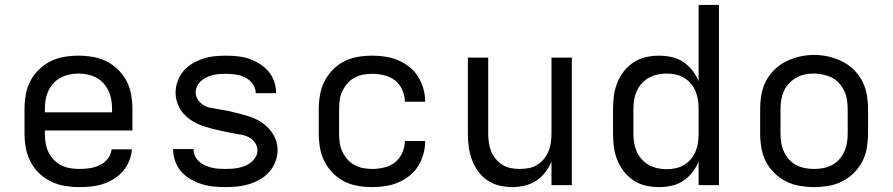

<svg xmlns="http://www.w3.org/2000/svg" viewBox="-20 -755 3640 783"><path d="M302 8Q273 8 243.5 3Q214 -2 187.5 -15Q161 -28 139.5 -48.5Q118 -69 104.5 -95.5Q91 -122 85.5 -151Q80 -180 80 -210V-310Q80 -339 85 -368.5Q90 -398 103.5 -424Q117 -450 138.5 -471Q160 -492 186 -505Q212 -518 241.5 -523Q271 -528 300 -528Q329 -528 358.5 -523Q388 -518 414 -505Q440 -492 461.5 -471Q483 -450 496.5 -424Q510 -398 515 -368.5Q520 -339 520 -310V-223H163V-210Q163 -191 166 -172Q169 -153 177 -136Q185 -119 198.5 -104.5Q212 -90 228.5 -81.5Q245 -73 264 -69.5Q283 -66 302 -66Q324 -66 345 -69Q366 -72 385.5 -81Q405 -90 419 -107Q433 -124 435 -146H518Q516 -121 506.5 -98Q497 -75 481 -56.5Q465 -38 444 -25Q423 -12 399.5 -4.5Q376 3 351.5 5.5Q327 8 302 8ZM163 -297H437V-310Q437 -329 434 -347.5Q431 -366 423 -383.5Q415 -401 402.5 -415Q390 -429 373 -438Q356 -447 337.5 -451Q319 -455 300 -455Q281 -455 262.5 -451Q244 -447 227 -438Q210 -429 197.5 -415Q185 -401 177 -383.5Q169 -366 166 -347.5Q163 -329 163 -310Z M899 8Q874 8 849.5 5.5Q825 3 801.5 -4.5Q778 -12 756.5 -24.5Q735 -37 719 -55.5Q703 -74 694.5 -97.5Q686 -121 686 -146Q686 -146 686 -146.5Q686 -147 686 -147H769Q769 -147 769 -147Q769 -147 769 -147Q769 -133 775 -119.5Q781 -106 791.5 -96.5Q802 -87 815 -81Q828 -75 842 -71.5Q856 -68 870 -67Q884 -66 899 -66Q913 -66 927 -67Q941 -68 954.5 -71Q968 -74 981 -79.5Q994 -85 1005 -94Q1016 -103 1023 -115.5Q1030 -128 1030 -142Q1030 -158 1020.5 -172Q1011 -186 997 -194Q983 -202 967.5 -205Q952 -208 936 -210.5Q920 -213 904.5 -216.5Q889 -220 873 -223.5Q857 -227 841.5 -231Q826 -235 811 -240Q796 -245 781.5 -252Q767 -259 754 -268.5Q741 -278 730 -290Q719 -302 711.5 -316Q704 -330 700 -345.5Q696 -361 696 -377Q696 -401 704.5 -424Q713 -447 728 -465Q743 -483 764 -495.5Q785 -508 807.5 -515.5Q830 -523 854 -525.5Q878 -528 901 -528Q925 -528 949 -525.5Q973 -523 995.5 -515.5Q1018 -508 1038.5 -495Q1059 -482 1074.5 -464Q1090 -446 1098 -423Q1106 -400 1106 -376Q1106 -376 1106 -375.5Q1106 -375 1106 -375H1023Q1023 -375 1023 -375Q1023 -375 1023 -375Q1023 -395 1010.5 -412.5Q998 -430 980 -439Q962 -448 942 -451Q922 -454 901 -454Q888 -454 874.5 -453Q861 -452 848 -449Q835 -446 822.5 -440Q810 -434 800 -425Q790 -416 784 -403.5Q778 -391 778 -378Q778 -362 787.5 -348Q797 -334 810.5 -326Q824 -318 840 -315Q856 -312 872 -309.5Q888 -307 903.5 -304Q919 -301 934.5 -297Q950 -293 965.5 -289Q981 -285 996.5 -280Q1012 -275 1026 -268Q1040 -261 1053 -251.5Q1066 -242 1077 -230Q1088 -218 1096 -204Q1104 -190 1108 -174.5Q1112 -159 1112 -143Q1112 -119 1103 -95.5Q1094 -72 1078 -54Q1062 -36 1040.5 -23.5Q1019 -11 995.5 -4Q972 3 947.5 5.5Q923 8 899 8Z M1498 8Q1468 8 1439 3Q1410 -2 1384 -15Q1358 -28 1337 -49.5Q1316 -71 1303 -97Q1290 -123 1285 -152Q1280 -181 1280 -210V-310Q1280 -339 1285 -368Q1290 -397 1303 -423Q1316 -449 1337 -470.5Q1358 -492 1384 -505Q1410 -518 1439 -523Q1468 -528 1498 -528Q1525 -528 1551.5 -524Q1578 -520 1603 -509.5Q1628 -499 1649.5 -482Q1671 -465 1685 -442.5Q1699 -420 1706.5 -393.5Q1714 -367 1714 -340Q1714 -340 1714 -340Q1714 -340 1714 -340H1631Q1631 -340 1631 -340Q1631 -340 1631 -340Q1631 -365 1620.5 -388.5Q1610 -412 1591 -427Q1572 -442 1547 -448Q1522 -454 1498 -454Q1479 -454 1460.5 -450.5Q1442 -447 1425.5 -438Q1409 -429 1396.5 -414.5Q1384 -400 1376 -383Q1368 -366 1365.5 -347.5Q1363 -329 1363 -310V-210Q1363 -191 1365.5 -172.5Q1368 -154 1376 -137Q1384 -120 1396.5 -105.5Q1409 -91 1425.5 -82Q1442 -73 1460.5 -69.5Q1479 -66 1498 -66Q1522 -66 1547 -72Q1572 -78 1591 -93Q1610 -108 1620.5 -131.5Q1631 -155 1631 -180Q1631 -180 1631 -180Q1631 -180 1631 -180H1714Q1714 -180 1714 -180Q1714 -180 1714 -180Q1714 -153 1706.5 -126.5Q1699 -100 1685 -77.5Q1671 -55 1649.5 -38Q1628 -21 1603 -10.5Q1578 0 1551.5 4Q1525 8 1498 8Z M2068 8Q2042 8 2015.5 1.5Q1989 -5 1967 -20Q1945 -35 1929 -57.5Q1913 -80 1904 -105Q1895 -130 1891.5 -156.5Q1888 -183 1888 -210V-520H1971V-210Q1971 -192 1973.5 -173.5Q1976 -155 1983 -138Q1990 -121 2002 -106.5Q2014 -92 2029.5 -82.5Q2045 -73 2063.5 -69.5Q2082 -66 2100 -66Q2118 -66 2136.5 -69.5Q2155 -73 2170.5 -82.5Q2186 -92 2198 -106.5Q2210 -121 2217 -138Q2224 -155 2226.5 -173.5Q2229 -192 2229 -210V-520H2312V0H2229V-96Q2219 -72 2203 -51.5Q2187 -31 2166 -17.5Q2145 -4 2119.5 2Q2094 8 2068 8Z M2668 8Q2640 8 2613.5 2Q2587 -4 2564 -19Q2541 -34 2524 -56Q2507 -78 2497 -103.5Q2487 -129 2483.5 -156Q2480 -183 2480 -210V-310Q2480 -337 2483.5 -364Q2487 -391 2497 -416.5Q2507 -442 2524 -464Q2541 -486 2564 -501Q2587 -516 2613.5 -522Q2640 -528 2668 -528Q2693 -528 2718.5 -522.5Q2744 -517 2765.5 -503Q2787 -489 2803 -468.5Q2819 -448 2829 -424V-735H2912V0H2829V-96Q2819 -72 2803 -51.5Q2787 -31 2765.5 -17Q2744 -3 2718.5 2.5Q2693 8 2668 8ZM2699 -65Q2718 -65 2736 -69Q2754 -73 2770 -82.5Q2786 -92 2798 -106.5Q2810 -121 2817 -138Q2824 -155 2826.5 -173.5Q2829 -192 2829 -210V-310Q2829 -328 2826.5 -346.5Q2824 -365 2817 -382Q2810 -399 2798 -413.5Q2786 -428 2770 -437.5Q2754 -447 2736 -451Q2718 -455 2699 -455Q2680 -455 2661.5 -451Q2643 -447 2626.5 -438Q2610 -429 2597 -414.5Q2584 -400 2576.5 -383Q2569 -366 2566 -347.5Q2563 -329 2563 -310V-210Q2563 -191 2566 -172.5Q2569 -154 2576.5 -137Q2584 -120 2597 -105.5Q2610 -91 2626.5 -82Q2643 -73 2661.5 -69Q2680 -65 2699 -65Z M3300 8Q3271 8 3241.5 3Q3212 -2 3186 -15Q3160 -28 3138.5 -49Q3117 -70 3103.5 -96Q3090 -122 3085 -151.5Q3080 -181 3080 -210V-310Q3080 -339 3085 -368.5Q3090 -398 3103.5 -424Q3117 -450 3138.5 -471Q3160 -492 3186.5 -505Q3213 -518 3242 -524.5Q3271 -531 3300 -531Q3329 -531 3358 -524.5Q3387 -518 3413.5 -505Q3440 -492 3461.5 -471Q3483 -450 3496.5 -424Q3510 -398 3515 -368.5Q3520 -339 3520 -310V-210Q3520 -181 3515 -151.5Q3510 -122 3496.5 -96Q3483 -70 3461.5 -49Q3440 -28 3414 -15Q3388 -2 3358.5 3Q3329 8 3300 8ZM3300 -66Q3319 -66 3337.5 -69.5Q3356 -73 3373 -82Q3390 -91 3402.5 -105Q3415 -119 3423 -136.5Q3431 -154 3434 -172.5Q3437 -191 3437 -210V-310Q3437 -329 3434 -348Q3431 -367 3423 -384Q3415 -401 3402 -415.5Q3389 -430 3372 -438.5Q3355 -447 3336 -451Q3317 -455 3298 -455Q3279 -455 3260.5 -451Q3242 -447 3226 -437.5Q3210 -428 3197 -414Q3184 -400 3176.5 -383Q3169 -366 3166 -347.5Q3163 -329 3163 -310V-210Q3163 -191 3166 -172.5Q3169 -154 3177 -136.5Q3185 -119 3197.5 -105Q3210 -91 3227 -82Q3244 -73 3262.5 -69.5Q3281 -66 3300 -66Z"/></svg>

Font: Bmono
Style: Regular
Weight: 400
Monospace: yes
Designer: Belleve Invis
Foundry: Belleve Invis
Version: Version 11.2.2; ttfautohint (v1.8.2)